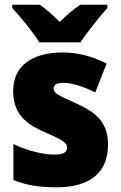

<svg xmlns="http://www.w3.org/2000/svg" viewBox="-20 -786 513 816"><path d="M147 -606H322C350 -649 405 -717 436 -752V-766H322C292 -747 266 -724 234 -693C202 -724 178 -746 149 -766H32V-752C65 -717 122 -648 147 -606ZM439 -170C439 -263 393 -306 307 -345C223 -383 208 -390 208 -410C208 -426 223 -434 250 -434C285 -434 339 -417 385 -393L433 -516C370 -547 313 -563 246 -563C117 -563 36 -506 36 -400C36 -314 77 -266 160 -229C247 -191 265 -180 265 -158C265 -138 248 -129 210 -129C165 -129 96 -145 37 -174V-21C96 3 151 10 221 10C371 10 439 -60 439 -170Z"/></svg>

Font: Noto Sans Thai SemCond Blk
Style: Regular
Weight: 900
Width: 4
Designer: Monotype Design Team
Foundry: Monotype Imaging Inc.
Version: Version 2.002